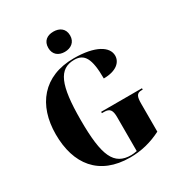

<svg xmlns="http://www.w3.org/2000/svg" viewBox="-216 -1081 1149 1234"><g transform="rotate(-30 358.0 -464.0)"><path d="M364 -788C409 -788 446 -813 446 -863C446 -915 409 -938 364 -938C319 -938 284 -915 284 -863C284 -813 319 -788 364 -788ZM389 10C472 10 547 -9 622 -47V-252C622 -307 630 -328 668 -328H676V-338H373V-328H389C433 -328 445 -307 445 -256V-5C428 -2 414 0 402 0C275 0 233 -91 233 -358C233 -617 275 -714 390 -714C464 -714 495 -664 495 -515C589 -515 632 -558 632 -606C632 -672 551 -724 392 -724C166 -724 48 -574 48 -358C48 -137 159 10 389 10Z"/></g></svg>

Font: Noto Serif Display Condensed Black
Style: Regular
Weight: 900
Width: 3
Designer: Monotype Design Team
Foundry: Monotype Imaging Inc.
Version: Version 2.009